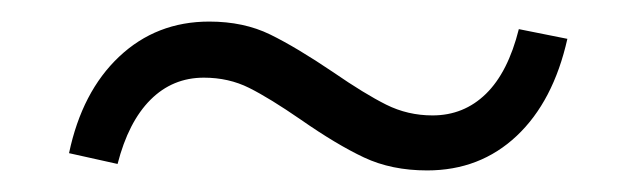

<svg xmlns="http://www.w3.org/2000/svg" viewBox="-20 -319 590 178"><path d="M259 -208Q230 -228 211 -237.5Q192 -247 169 -247Q140 -247 119.5 -226.5Q99 -206 89 -167L44 -177Q56 -234 90.5 -266.5Q125 -299 174 -299Q206 -299 230.5 -287Q255 -275 289 -252Q318 -232 338 -222Q358 -212 381 -212Q410 -212 430.5 -232Q451 -252 461 -292L506 -283Q493 -225 459 -193Q425 -161 376 -161Q343 -161 317.5 -173Q292 -185 259 -208Z"/></svg>

Font: Ysabeau SC
Style: Regular
Weight: 400
Designer: Christian Thalmann (Catharsis Fonts)
Version: Version 0.003